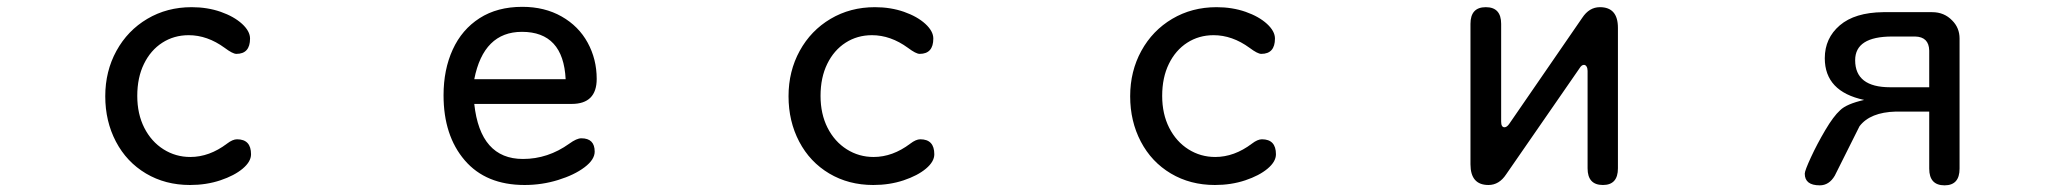

<svg xmlns="http://www.w3.org/2000/svg" viewBox="-20 -520 6040 562"><path d="M711.9 -407.2Q711.9 -362.3 671.9 -362.3Q661.1 -362.3 637.7 -379.9Q586.9 -417 532.2 -417Q489.3 -417 455.1 -395Q420.9 -373 401.4 -333Q381.8 -293 381.8 -239.3Q381.8 -186.5 402.3 -146Q422.9 -105.5 458.5 -83Q494.1 -60.5 537.1 -60.5Q592.8 -60.5 644.5 -99.6Q661.1 -112.3 673.8 -112.3Q714.8 -112.3 714.8 -68.4Q714.8 -46.9 690.4 -26.4Q666 -5.9 625 7.8Q584 21.5 536.1 21.5Q463.9 21.5 407.2 -12.2Q350.6 -45.9 319.3 -105.5Q288.1 -165 288.1 -238.3Q288.1 -311.5 320.8 -371.1Q353.5 -430.7 411.1 -464.8Q468.8 -499 541 -499Q586.9 -499 626 -485.4Q665 -471.7 688.5 -450.2Q711.9 -428.7 711.9 -407.2Z M1510.7 -54.7Q1584 -54.7 1646.5 -99.6Q1668 -115.2 1681.6 -115.2Q1720.7 -115.2 1720.7 -76.2Q1720.7 -52.7 1690.9 -30.3Q1661.1 -7.8 1613.8 6.8Q1566.4 21.5 1515.6 21.5Q1402.3 21.5 1340.3 -50.8Q1278.3 -123 1278.3 -241.2Q1278.3 -316.4 1305.2 -375Q1332 -433.6 1383.8 -466.8Q1435.5 -500 1508.8 -500Q1574.2 -500 1624 -471.7Q1673.8 -443.4 1700.2 -395Q1726.6 -346.7 1726.6 -289.1Q1726.6 -215.8 1653.3 -215.8H1368.2Q1385.7 -54.7 1510.7 -54.7ZM1507.8 -426.8Q1395.5 -426.8 1368.2 -288.1H1635.7Q1628.9 -426.8 1507.8 -426.8Z M2711.9 -407.2Q2711.9 -362.3 2671.9 -362.3Q2661.1 -362.3 2637.7 -379.9Q2586.9 -417 2532.2 -417Q2489.3 -417 2455.1 -395Q2420.9 -373 2401.4 -333Q2381.8 -293 2381.8 -239.3Q2381.8 -186.5 2402.3 -146Q2422.9 -105.5 2458.5 -83Q2494.1 -60.5 2537.1 -60.5Q2592.8 -60.5 2644.5 -99.6Q2661.1 -112.3 2673.8 -112.3Q2714.8 -112.3 2714.8 -68.4Q2714.8 -46.9 2690.4 -26.4Q2666 -5.9 2625 7.8Q2584 21.5 2536.1 21.5Q2463.9 21.5 2407.2 -12.2Q2350.6 -45.9 2319.3 -105.5Q2288.1 -165 2288.1 -238.3Q2288.1 -311.5 2320.8 -371.1Q2353.5 -430.7 2411.1 -464.8Q2468.8 -499 2541 -499Q2586.9 -499 2626 -485.4Q2665 -471.7 2688.5 -450.2Q2711.9 -428.7 2711.9 -407.2Z M3711.9 -407.2Q3711.9 -362.3 3671.9 -362.3Q3661.1 -362.3 3637.7 -379.9Q3586.9 -417 3532.2 -417Q3489.3 -417 3455.1 -395Q3420.9 -373 3401.4 -333Q3381.8 -293 3381.8 -239.3Q3381.8 -186.5 3402.3 -146Q3422.9 -105.5 3458.5 -83Q3494.1 -60.5 3537.1 -60.5Q3592.8 -60.5 3644.5 -99.6Q3661.1 -112.3 3673.8 -112.3Q3714.8 -112.3 3714.8 -68.4Q3714.8 -46.9 3690.4 -26.4Q3666 -5.9 3625 7.8Q3584 21.5 3536.1 21.5Q3463.9 21.5 3407.2 -12.2Q3350.6 -45.9 3319.3 -105.5Q3288.1 -165 3288.1 -238.3Q3288.1 -311.5 3320.8 -371.1Q3353.5 -430.7 3411.1 -464.8Q3468.8 -499 3541 -499Q3586.9 -499 3626 -485.4Q3665 -471.7 3688.5 -450.2Q3711.9 -428.7 3711.9 -407.2Z M4616.2 -330.1Q4609.4 -330.1 4603.5 -320.3L4388.7 -9.8Q4368.2 21.5 4336.9 21.5Q4284.2 21.5 4284.2 -39.1V-450.2Q4284.2 -499 4329.1 -499Q4374 -499 4374 -450.2V-164.1Q4374 -147.5 4383.8 -147.5Q4390.6 -147.5 4397.5 -157.2L4611.3 -467.8Q4631.8 -499 4663.1 -499Q4715.8 -499 4715.8 -438.5V-27.3Q4715.8 21.5 4671.9 21.5Q4627 21.5 4627 -27.3V-312.5Q4627 -320.3 4624 -325.2Q4621.1 -330.1 4616.2 -330.1Z M5321.3 -349.6Q5321.3 -408.2 5365.2 -445.8Q5409.2 -483.4 5492.2 -484.4H5635.7Q5670.9 -484.4 5694.3 -460Q5715.8 -438.5 5715.8 -407.2V-26.4Q5715.8 22.5 5671.9 22.5Q5627 22.5 5627 -26.4V-193.4H5529.3Q5454.1 -191.4 5422.9 -150.4L5350.6 -5.9Q5334 22.5 5306.6 22.5Q5262.7 22.5 5262.7 -11.7Q5262.7 -20.5 5280.8 -59.6Q5298.8 -98.6 5322.8 -139.2Q5346.7 -179.7 5366.2 -197.3Q5384.8 -215.8 5436.5 -227.5Q5321.3 -252 5321.3 -349.6ZM5585.9 -413.1H5518.6Q5410.2 -413.1 5410.2 -343.8Q5410.2 -264.6 5512.7 -264.6H5627V-372.1Q5626 -412.1 5585.9 -413.1Z"/></svg>

Font: jf-openhuninn-1.1
Style: Regular
Weight: 400
Designer: [Kosugi Maru]
      Designed by Motoya company      

      [Varela Round]
      Joe Prince(Latin component); Avraham Co
Foundry: justfont CO.,LTD.
Version: 1.1